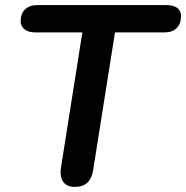

<svg xmlns="http://www.w3.org/2000/svg" viewBox="-20 -725 730 753"><path d="M273 8Q242 8 228 -12Q214 -32 219 -67L303 -598H118Q91 -598 76 -610Q61 -622 61 -642Q61 -672 78.5 -688.5Q96 -705 125 -705H633Q660 -705 675 -694Q690 -683 690 -662Q690 -632 673 -615Q656 -598 626 -598H431L345 -56Q340 -25 322.5 -8.5Q305 8 273 8Z"/></svg>

Font: Nunito ExtraLight
Style: Italic
Weight: 200
Italic angle: -9°
Designer: Vernon Adams
Foundry: Vernon Adams
Version: Version 3.602